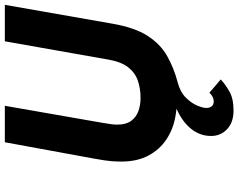

<svg xmlns="http://www.w3.org/2000/svg" viewBox="-116 -624 987 795"><g transform="rotate(-90 377.5 -226.5)"><path d="M318 247Q268 247 240 220.2Q212 193.5 212 154Q212 107.5 242.2 70.5Q272.5 33.5 325 11Q317 10 308.2 8.8Q299.5 7.5 291 6Q240.5 -3 198.5 -30.5Q156.5 -58 131.2 -104.8Q106 -151.5 106 -218Q106 -234.5 107.5 -257Q109 -279.5 118 -329L186 -700H337L267 -299Q262.5 -272 260.8 -259.5Q259 -247 259 -234Q259 -198 274.5 -177Q290 -156 315 -147Q340 -138 369 -138Q409 -138 441.8 -149.5Q474.5 -161 496.8 -189.8Q519 -218.5 528 -270L604 -700H755L677 -255Q661 -162.5 626.8 -109.2Q592.5 -56 543.2 -28Q494 0 433 16Q394.5 26 371.5 48.8Q348.5 71.5 338.2 95.8Q328 120 328 134Q328 149.5 335.5 157.2Q343 165 354 165Q365.5 165 375 159.8Q384.5 154.5 391 147L446 194Q429 210.5 398.2 228.8Q367.5 247 318 247Z"/></g></svg>

Font: Overpass Black
Style: Italic
Weight: 900
Italic angle: -10°
Designer: Delve Withrington, Dave Bailey, Thomas Jockin
Foundry: Delve Fonts LLC
Version: Version 4.000